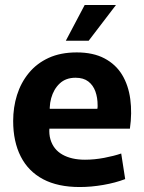

<svg xmlns="http://www.w3.org/2000/svg" viewBox="-20 -742 580 773"><path d="M301 11Q213 11 153.5 -20.5Q94 -52 63.5 -112Q33 -172 33 -255Q33 -310 48.5 -359.5Q64 -409 96 -448Q128 -487 176 -509Q224 -531 289 -531Q355 -531 400.5 -507Q446 -483 471.5 -441Q497 -399 504.5 -343Q512 -287 503 -224H112L191 -283Q171 -222 183 -181Q195 -140 231.5 -119.5Q268 -99 322 -99Q360 -99 399.5 -106.5Q439 -114 468 -124L484 -21Q445 -6 396 2.5Q347 11 301 11ZM113 -304H372Q373 -308 373 -311.5Q373 -315 373 -318Q373 -349 364 -374Q355 -399 335.5 -414Q316 -429 284 -429Q245 -429 220.5 -406Q196 -383 186 -346.5Q176 -310 183 -269ZM245 -578 321 -722H447L337 -578Z"/></svg>

Font: Murecho Thin SemiBold
Style: Regular
Weight: 600
Version: Version 1.010